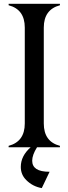

<svg xmlns="http://www.w3.org/2000/svg" viewBox="-20 -757 352 987"><path d="M24.4 0V-7.3Q107.4 -29.3 107.4 -122.1V-615.2Q107.4 -708.5 24.4 -730V-737.3H288.1V-730Q205.1 -708 205.1 -615.2V-122.1Q205.1 -28.8 288.1 -7.3V0H170.4Q145.5 39.6 145.5 69.3Q145.5 97.2 167.2 111.6Q189 126 234.9 126L194.8 210Q147.9 201.7 115.2 168.9Q86.9 141.1 86.9 101.1Q86.9 44.4 137.7 0Z"/></svg>

Font: Modern Antiqua
Style: Book
Weight: 400
Designer: Wojciech Kalinowski "wmk69" (wmk69@o2.pl)
Foundry: Wojciech Kalinowski "wmk69" (wmk69@o2.pl)
Version: Version 3.1.0; 2021-05-28